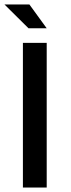

<svg xmlns="http://www.w3.org/2000/svg" viewBox="-26 -840 318 855"><path d="M182 -5V-649H76V-5ZM182 -714 105 -820H-6L101 -714Z"/></svg>

Font: Falling Sky
Style: Light
Weight: 400
Designer: Paul D. Hunt
Foundry: Adobe Systems Incorporated
Version: Version 1.02